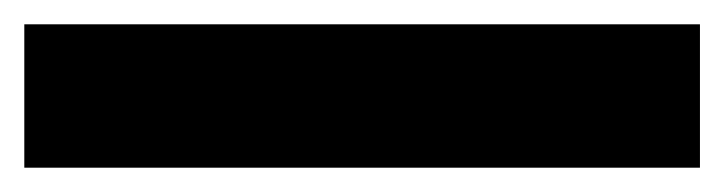

<svg xmlns="http://www.w3.org/2000/svg" viewBox="-20 42 596 158"><path d="M0 180V62H556V180Z"/></svg>

Font: Archivo SemiBold Black
Style: Regular
Weight: 900
Version: Version 2.001